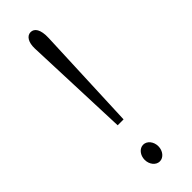

<svg xmlns="http://www.w3.org/2000/svg" viewBox="-232 -685 714 714"><g transform="rotate(-45 125.0 -328.0)"><path d="M105 -194H136L153 -604C155 -650 140 -668 121 -668C101 -668 88 -647 89 -614ZM121 12C141 12 157 -8 157 -32C157 -56 141 -76 121 -76C101 -76 85 -56 85 -32C85 -8 101 12 121 12Z"/></g></svg>

Font: Inconsolata UltraCondensed Thin
Style: Regular
Weight: 100
Width: 1
Monospace: yes
Designer: Raph Levien, Cyreal, Brenton Simpson
Foundry: Raph Levien, Cyreal, Google
Version: Version 3.100